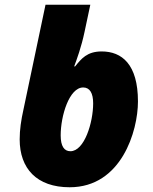

<svg xmlns="http://www.w3.org/2000/svg" viewBox="-20 -780 647 810"><path d="M274 10C492 10 562 -227 562 -352C562 -509 494 -563 409 -563C347 -563 323 -532 297 -500H293C304 -530 323 -580 337 -647L361 -760H172L79 -318C69 -273 63 -233 63 -192C63 -69 135 10 274 10ZM277 -142C251 -142 236 -163 236 -209C236 -291 272 -411 331 -411C359 -411 373 -387 373 -344C373 -263 336 -142 277 -142Z"/></svg>

Font: Noto Sans Black
Style: Italic
Weight: 900
Italic angle: -12°
Designer: Monotype Design Team
Foundry: Monotype Imaging Inc.
Version: Version 2.013